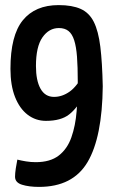

<svg xmlns="http://www.w3.org/2000/svg" viewBox="-20 -629 446 753"><path d="M133 104Q94 104 66.5 95.5Q39 87 39 64Q39 51 42 31Q45 11 48 -3Q64 1 82.5 4Q101 7 120 7Q177 7 210.5 -19Q244 -45 260 -90.5Q276 -136 280.5 -192.5Q285 -249 285 -309Q285 -367 282 -406.5Q279 -446 271 -471Q263 -496 248.5 -507.5Q234 -519 211 -519Q172 -519 146.5 -482.5Q121 -446 121 -370Q121 -313 139 -281Q157 -249 192 -249Q224 -249 253.5 -270Q283 -291 309 -342V-255Q283 -205 251 -180Q219 -155 160 -155Q120 -155 88.5 -179Q57 -203 39 -248.5Q21 -294 21 -359Q21 -490 69.5 -549.5Q118 -609 210 -609Q263 -609 296.5 -594Q330 -579 348 -543Q366 -507 373.5 -445.5Q381 -384 383 -291Q381 -91 323.5 6.5Q266 104 133 104Z"/></svg>

Font: Yanone Kaffeesatz SemiBold
Style: Regular
Weight: 600
Designer: Yanone (Cyrillic: Daniel Pouzeot, Huerta Tipografica, and Cyreal)
Foundry: Yanone
Version: Version 2.003